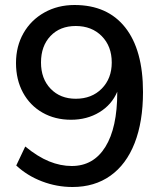

<svg xmlns="http://www.w3.org/2000/svg" viewBox="-20 -740 640 768"><path d="M552 -372Q552 -253 518.5 -167.5Q485 -82 421.5 -37Q358 8 270 8Q207 8 148 -14.5Q89 -37 45 -78L81 -154Q131 -113 176.5 -94.5Q222 -76 267 -76Q354 -76 401.5 -152.5Q449 -229 449 -370V-373Q427 -321 377.5 -291Q328 -261 264 -261Q200 -261 150 -289.5Q100 -318 72 -369.5Q44 -421 44 -488Q44 -555 74 -607.5Q104 -660 157.5 -690Q211 -720 278 -720Q410 -720 481 -630Q552 -540 552 -372ZM427 -490Q427 -555 387 -595.5Q347 -636 283 -636Q220 -636 182 -596Q144 -556 144 -490Q144 -425 182.5 -385Q221 -345 283 -345Q347 -345 387 -385.5Q427 -426 427 -490Z"/></svg>

Font: Muli SemiBold
Style: Regular
Weight: 600
Designer: Vernon Adams
Foundry: Vernon Adams
Version: Version 2.000